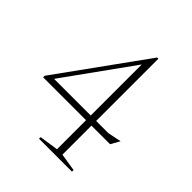

<svg xmlns="http://www.w3.org/2000/svg" viewBox="-188 -803 926 926"><g transform="rotate(45 275.0 -340.0)"><path d="M360.5 -680V-255.5H443.5L513 -269.5L487.5 -223.5H360.5V-25.5L451 -11V0H226.5V-11L323.5 -25.5V-223.5H31V-234L352.5 -680ZM323.5 -255.5V-603.5L73.5 -255.5Z"/></g></svg>

Font: Newsreader 16pt ExtraLight
Style: Regular
Weight: 275
Designer: Hugues Gentile
Foundry: Production Type
Version: Version 1.003; ttfautohint (v1.8.3)